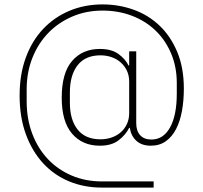

<svg xmlns="http://www.w3.org/2000/svg" viewBox="-20 -730 923 871"><path d="M677 121H442Q362 121 294 93Q226 65 176 11Q126 -43 97.5 -120.5Q69 -198 69 -297Q69 -392 97 -468.5Q125 -545 175.5 -598.5Q226 -652 295 -681Q364 -710 445 -710Q519 -710 586 -686Q653 -662 703.5 -614Q754 -566 784 -494.5Q814 -423 814 -328Q814 -274 805.5 -227Q797 -180 779 -145Q761 -110 732.5 -89.5Q704 -69 664 -69Q623 -69 598.5 -91.5Q574 -114 569 -150H566Q550 -118 518 -93.5Q486 -69 433 -69Q354 -69 307 -123.5Q260 -178 260 -287Q260 -399 307 -453.5Q354 -508 433 -508Q486 -508 517.5 -485Q549 -462 563 -433H566V-497H598V-171Q598 -136 616 -116.5Q634 -97 667 -97Q721 -97 751.5 -152Q782 -207 782 -306V-353Q782 -427 756 -488Q730 -549 685 -592Q640 -635 578.5 -658.5Q517 -682 445 -682Q371 -682 308 -655Q245 -628 199 -580.5Q153 -533 127 -467.5Q101 -402 101 -325V-271Q101 -190 126.5 -123Q152 -56 197.5 -8Q243 40 305.5 66.5Q368 93 442 93H677ZM436 -98Q463 -98 487 -106.5Q511 -115 528.5 -130.5Q546 -146 556 -168Q566 -190 566 -217V-360Q566 -387 556 -408.5Q546 -430 528.5 -446Q511 -462 487 -470.5Q463 -479 436 -479Q367 -479 332 -434Q297 -389 297 -311V-263Q297 -187 332 -142.5Q367 -98 436 -98Z"/></svg>

Font: IBM Plex Sans Devanagari ExtraLight
Style: Regular
Weight: 200
Designer: Mike Abbink, Paul van der Laan, Pieter van Rosmalen, Erin McLaughlin
Foundry: Bold Monday
Version: Version 1.1